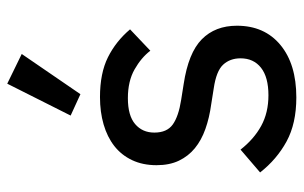

<svg xmlns="http://www.w3.org/2000/svg" viewBox="-174 -652 838 530"><g transform="rotate(-90 245.0 -387.0)"><path d="M241 12Q169 12 119.5 -15Q70 -42 34 -88L97 -142Q126 -105 162.5 -85Q199 -65 247 -65Q297 -65 323 -85.5Q349 -106 349 -142Q349 -171 331.5 -190Q314 -209 266 -216L222 -223Q185 -228 154 -239Q123 -250 101 -268Q79 -286 66.5 -312Q54 -338 54 -374Q54 -412 68 -441.5Q82 -471 107 -490.5Q132 -510 166.5 -520Q201 -530 242 -530Q308 -530 352 -508Q396 -486 429 -447L370 -391Q351 -416 318.5 -434.5Q286 -453 239 -453Q191 -453 167.5 -433Q144 -413 144 -380Q144 -345 166.5 -329Q189 -313 234 -306L278 -299Q364 -286 401.5 -249Q439 -212 439 -152Q439 -76 386 -32Q333 12 241 12ZM250 -584 191 -611 279 -786 361 -746Z"/></g></svg>

Font: IBM Plex Sans Text
Style: Regular
Weight: 450
Designer: Mike Abbink, Paul van der Laan, Pieter van Rosmalen
Foundry: Bold Monday
Version: Version 3.005